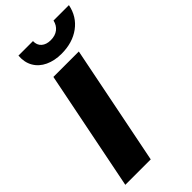

<svg xmlns="http://www.w3.org/2000/svg" viewBox="-281 -988 1057 1057"><g transform="rotate(-45 248.0 -459.5)"><path d="M16 0 156 -700H354L214 0ZM278 -758Q224 -758 182.5 -777.5Q141 -797 120 -833.5Q99 -870 103 -919H216Q215 -888 235 -870.5Q255 -853 289 -853Q324 -853 346.5 -870.5Q369 -888 376 -919H496Q481 -844 422.5 -801Q364 -758 278 -758Z"/></g></svg>

Font: Montserrat Thin ExtraBold
Style: Italic
Weight: 800
Italic angle: -11.3°
Version: Version 9.000